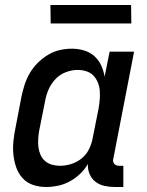

<svg xmlns="http://www.w3.org/2000/svg" viewBox="-20 -737 590 769"><path d="M165 12Q137 12 112 3.5Q87 -5 70 -24Q53 -43 44.5 -68Q36 -93 33.5 -119.5Q31 -146 34 -174Q37 -202 43 -230L66 -350Q71 -374 78.5 -397.5Q86 -421 99 -443.5Q112 -466 131 -485Q150 -504 172.5 -517.5Q195 -531 219.5 -536.5Q244 -542 268 -542Q293 -542 316.5 -535Q340 -528 357.5 -512.5Q375 -497 385 -475.5Q395 -454 399 -430L419 -530H517L434 -102Q432 -96 433 -90.5Q434 -85 437.5 -81Q441 -77 446 -75Q451 -73 457 -73H474V12H440Q419 12 398.5 7.5Q378 3 362.5 -9Q347 -21 339 -39.5Q331 -58 332 -80Q319 -58 300 -40Q281 -22 258.5 -10Q236 2 212 7Q188 12 165 12ZM220 -73Q242 -73 265 -80Q288 -87 307 -102.5Q326 -118 336.5 -139.5Q347 -161 351 -183L375 -303Q378 -321 379.5 -339Q381 -357 379.5 -374.5Q378 -392 371.5 -407.5Q365 -423 354 -434.5Q343 -446 326 -451.5Q309 -457 291 -457Q268 -457 244 -448Q220 -439 202.5 -420.5Q185 -402 175 -379.5Q165 -357 161 -334L137 -214Q134 -197 133 -180Q132 -163 134 -147Q136 -131 142.5 -116.5Q149 -102 160.5 -92Q172 -82 187.5 -77.5Q203 -73 220 -73ZM506 -643H183L182 -717H505Z"/></svg>

Font: Lode Dark Term
Style: Bold Italic
Weight: 700
Italic angle: -11°
Monospace: yes
Designer: Belleve Invis
Foundry: Belleve Invis
Version: Version 29.2.0